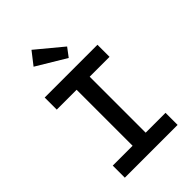

<svg xmlns="http://www.w3.org/2000/svg" viewBox="-260 -999 1101 1101"><g transform="rotate(-45 290.0 -448.5)"><path d="M76 0V-98H237V-552H76V-650H504V-552H343V-98H504V0ZM334 -713 156 -820 216 -897 374 -766Z"/></g></svg>

Font: Sometype Mono SemiBold
Style: Regular
Weight: 600
Designer: Ryoichi Tsunekawa
Foundry: Dharma Type
Version: Version 1.001